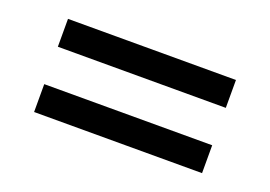

<svg xmlns="http://www.w3.org/2000/svg" viewBox="-51 -576 693 492"><g transform="rotate(20 295.0 -330.0)"><path d="M524 -381H66V-457H524ZM524 -203H66V-279H524Z"/></g></svg>

Font: Sora Variable
Style: Regular
Weight: 400
Designer: Jonathan Barnbrook, Julián Moncada
Foundry: Barnbrook Fonts
Version: Version 2.000